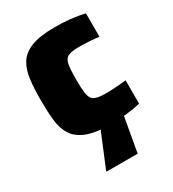

<svg xmlns="http://www.w3.org/2000/svg" viewBox="-173 -614 811 900"><g transform="rotate(-30 232.5 -164.0)"><path d="M265 8Q183 8 136.5 -10.5Q90 -29 68.5 -63Q47 -97 42 -145.5Q37 -194 37 -255Q37 -314 42.5 -362.5Q48 -411 69 -446Q90 -481 136.5 -499.5Q183 -518 265 -518Q351 -518 424 -501V-374Q405 -377 374.5 -379Q344 -381 317 -381Q276 -381 257.5 -372Q239 -363 234 -336Q229 -309 229 -255Q229 -201 234 -174Q239 -147 257.5 -138Q276 -129 318 -129Q341 -129 371.5 -131Q402 -133 428 -136V-10Q391 -1 348.5 3.5Q306 8 265 8ZM137 190V185L221 -18H341V-13L305 190Z"/></g></svg>

Font: Saira ExtraBold
Style: Regular
Weight: 800
Designer: Hector Gatti with collaboration of the Omnibus-Type team
Foundry: Omnibus-Type
Version: Version 1.100; ttfautohint (v1.8.3)